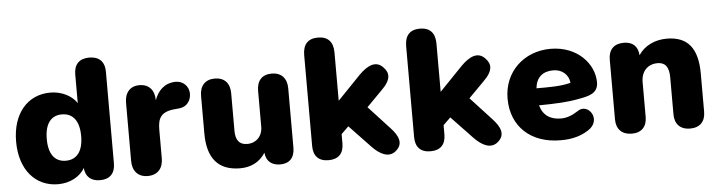

<svg xmlns="http://www.w3.org/2000/svg" viewBox="-44 -870 4016 1073"><g transform="rotate(-5 1963.5 -334.0)"><path d="M245 11C310 11 368 -19 395 -67C399 -18 429 9 480 9C535 9 565 -22 565 -78V-592C565 -649 534 -679 479 -679C424 -679 393 -649 393 -592V-431C365 -474 308 -503 245 -503C118 -503 31 -405 31 -246C31 -87 119 11 245 11ZM299 -116C242 -116 203 -155 203 -246C203 -337 242 -376 299 -376C356 -376 396 -337 396 -246C396 -155 356 -116 299 -116Z M747 9C804 9 834 -27 834 -83V-243C834 -308 852 -343 931 -350L953 -352C1006 -357 1024 -399 1022 -434C1020 -469 992 -503 946 -502C884 -500 848 -461 829 -409C829 -466 798 -501 744 -501C694 -501 662 -467 662 -410V-83C662 -27 693 9 747 9Z M1266 11C1328 11 1377 -15 1408 -64C1412 -17 1442 9 1491 9C1543 9 1572 -22 1572 -78V-411C1572 -468 1540 -501 1487 -501C1432 -501 1403 -468 1403 -411V-210C1403 -157 1367 -121 1317 -121C1272 -121 1252 -149 1252 -200V-411C1252 -468 1222 -501 1167 -501C1114 -501 1083 -468 1083 -411V-200C1083 -61 1143 11 1266 11Z M1762 9C1818 9 1847 -22 1847 -78V-130L1888 -170L2007 -45C2050 0 2100 25 2140 -9C2187 -48 2163 -95 2123 -138L2004 -267L2090 -354C2150 -412 2143 -450 2111 -482C2071 -523 2022 -497 1977 -452L1847 -317V-588C1847 -648 1817 -679 1762 -679C1706 -679 1677 -648 1677 -588V-78C1677 -22 1706 9 1762 9Z M2334 9C2390 9 2419 -22 2419 -78V-130L2460 -170L2579 -45C2622 0 2672 25 2712 -9C2759 -48 2735 -95 2695 -138L2576 -267L2662 -354C2722 -412 2715 -450 2683 -482C2643 -523 2594 -497 2549 -452L2419 -317V-588C2419 -648 2389 -679 2334 -679C2278 -679 2249 -648 2249 -588V-78C2249 -22 2278 9 2334 9Z M3068 11C3132 11 3182 -5 3220 -30C3305 -83 3233 -187 3172 -143C3142 -123 3110 -110 3077 -110C3017 -110 2976 -136 2960 -194C3055 -195 3121 -198 3182 -210C3236 -220 3294 -229 3294 -294C3294 -397 3202 -503 3051 -503C2902 -503 2788 -397 2788 -246C2788 -91 2896 13 3068 11ZM2954 -290C2960 -351 2997 -382 3056 -382C3105 -382 3142 -350 3146 -304C3091 -289 3021 -290 2954 -290Z M3463 9C3519 9 3548 -24 3548 -78V-273C3548 -332 3584 -371 3640 -371C3682 -371 3704 -346 3704 -285V-78C3704 -24 3735 9 3790 9C3846 9 3876 -24 3876 -78V-292C3876 -435 3820 -503 3703 -503C3635 -503 3577 -474 3544 -424C3541 -474 3512 -501 3462 -501C3407 -501 3376 -470 3376 -414V-78C3376 -24 3408 9 3463 9Z"/></g></svg>

Font: SN Pro Heavy
Style: Regular
Weight: 800
Designer: Tobias Whetton
Foundry: Supernotes
Version: Version 1.001;Glyphs 3.2 (3249)